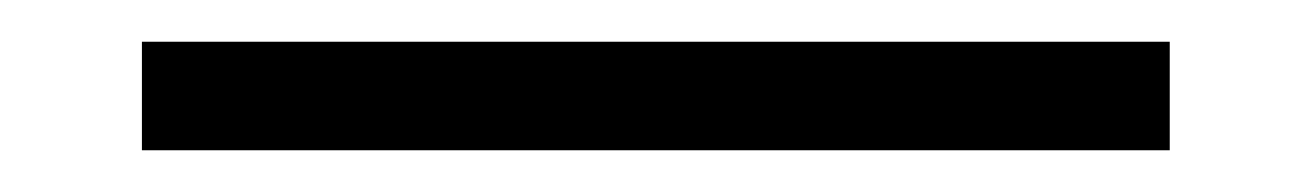

<svg xmlns="http://www.w3.org/2000/svg" viewBox="-20 -20 628 92"><path d="M48 52V0H540.5V52Z"/></svg>

Font: Encode Sans Semi Expanded Light
Style: Regular
Weight: 300
Width: 6
Designer: Multiple Designers
Foundry: Impallari Type
Version: Version 2.000